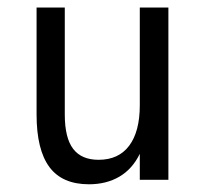

<svg xmlns="http://www.w3.org/2000/svg" viewBox="-20 -473 540 505"><path d="M76.2 -171.9V-453.1H150.4V-171.9Q150.4 -110.4 172.4 -81.5Q194.3 -52.7 239.3 -52.7Q292 -52.7 319.8 -89.8Q347.7 -127 347.7 -196.3V-453.1H422.9V0H347.7V-68.4Q328.1 -28.3 293.9 -8.3Q259.8 11.7 213.9 11.7Q143.6 11.7 109.9 -33.7Q76.2 -79.1 76.2 -171.9Z"/></svg>

Font: BabelStone Pseudographica Colour
Style: Regular
Weight: 400
Designer: Andrew West
Foundry: BabelStone
Version: Version 16.0.0